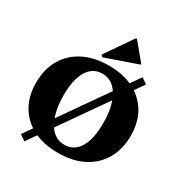

<svg xmlns="http://www.w3.org/2000/svg" viewBox="-230 -1139 1299 1370"><g transform="rotate(30 419.5 -453.5)"><path d="M415 16Q298 16 212 -27.5Q126 -71 79 -151Q32 -231 32 -340Q32 -453 80 -535Q128 -617 216 -661.5Q304 -706 424 -706Q542 -706 627.5 -662.5Q713 -619 760 -539.5Q807 -460 807 -350Q807 -238 759 -155.5Q711 -73 623.5 -28.5Q536 16 415 16ZM427 -57Q507 -57 549.5 -128Q592 -199 592 -329Q592 -423 570 -491Q548 -559 508 -596Q468 -633 412 -633Q333 -633 290 -562.5Q247 -492 247 -361Q247 -268 269 -199.5Q291 -131 331.5 -94Q372 -57 427 -57ZM122 31 671 -754 718 -721 169 64ZM350 -733 337 -748 491 -971H499L614 -833V-825Z"/></g></svg>

Font: Platypi ExtraBold
Style: Regular
Weight: 800
Designer: David Sargent
Foundry: Bolt Cutter Type
Version: Version 1.200; ttfautohint (v1.8.4.7-5d5b)